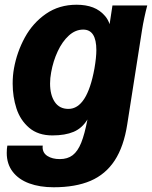

<svg xmlns="http://www.w3.org/2000/svg" viewBox="-20 -574 642 811"><path d="M8.5 72Q8.5 54 11 41H160.5Q160 43.5 160 47.5Q160 72 180.5 85Q201 98 232.5 98Q265.5 98 287 81.5Q308.5 65 323 29Q337.5 -7 349.5 -69.5Q327 -32.5 291 -17.2Q255 -2 201.5 -2Q141 -2 103.2 -34.2Q65.5 -66.5 49.5 -116Q33.5 -165.5 33.5 -221Q33.5 -255 39 -285Q51.5 -354.5 85 -415.8Q118.5 -477 174 -515.5Q229.5 -554 303.5 -554Q343 -554 373 -542.5Q403 -531 424.5 -505.5Q436 -492 443 -472L455 -551H602Q596 -529 589.8 -499.8Q583.5 -470.5 580 -447.5L517.5 -49Q503 45 464.5 103.8Q426 162.5 362.5 189.8Q299 217 206.5 217Q148 217 103.2 200.5Q58.5 184 33.5 151.2Q8.5 118.5 8.5 72ZM379 -285Q387 -331.5 387 -362.5Q387 -449 331.5 -449Q298.5 -449 270.8 -423.8Q243 -398.5 223.8 -357.2Q204.5 -316 196 -268Q191.5 -244 191.5 -221.5Q191.5 -173 211.2 -143.5Q231 -114 269 -114Q348 -114 379 -285Z"/></svg>

Font: JuliaMono Black
Style: Italic
Weight: 900
Italic angle: -9°
Monospace: yes
Designer: cormullion
Foundry: corm
Version: Version 0.057; ttfautohint (v1.8.4)